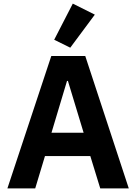

<svg xmlns="http://www.w3.org/2000/svg" viewBox="-20 -1043 754 1063"><path d="M505 -962 369 -779 280 -823 383 -1023ZM175 0H21L264 -733H452L693 0H535L480 -179H229ZM351 -595 265 -308H443L356 -595Z"/></svg>

Font: IBM Plex Sans JP
Style: Bold
Weight: 700
Designer: Mike Abbink; Paul van der Laan; Pieter van Rosmalen; Wujin Sim; Yejin Wi; Jinhee Kim; Boomi Park; Yona Kim; Kichan Ma
Foundry: Sandoll Inc.
Version: Version 1.001